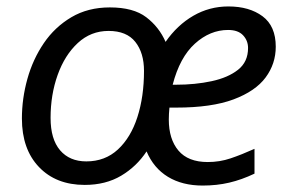

<svg xmlns="http://www.w3.org/2000/svg" viewBox="-20 -566 906 596"><path d="M243 8Q154 8 101 -47.5Q48 -103 48 -198Q48 -260 65 -321Q82 -382 116 -432Q150 -482 201.5 -512.5Q253 -543 321 -543Q394 -543 434 -512.5Q474 -482 494 -436Q530 -488 580 -517Q630 -546 689 -546Q754 -546 795 -515.5Q836 -485 836 -421Q836 -368 804.5 -325.5Q773 -283 705 -257.5Q637 -232 527 -232H506Q505 -223 504.5 -213Q504 -203 504 -195Q504 -134 534 -98.5Q564 -63 625 -63Q662 -63 696 -74.5Q730 -86 770 -104V-27Q730 -8 691.5 1Q653 10 609 10Q546 10 501.5 -17Q457 -44 435 -96Q404 -49 356 -20.5Q308 8 243 8ZM516 -303H526Q586 -303 637 -314Q688 -325 719 -349.5Q750 -374 750 -417Q750 -440 734.5 -456.5Q719 -473 688 -473Q632 -473 585 -430.5Q538 -388 516 -303ZM248 -65Q306 -65 346 -102Q386 -139 406.5 -202.5Q427 -266 427 -346Q427 -402 400 -436Q373 -470 317 -470Q262 -470 221.5 -432.5Q181 -395 159 -333.5Q137 -272 137 -200Q137 -134 166.5 -99.5Q196 -65 248 -65Z"/></svg>

Font: BC Sans
Style: Italic
Weight: 400
Italic angle: -12°
Designer: Monotype Design Team
Designer: Province of B.C.
Foundry: Monotype Imaging Inc.
Version: Version 2.000;GOOG;noto-source:20170915:90ef993387c0